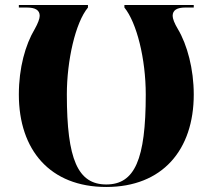

<svg xmlns="http://www.w3.org/2000/svg" viewBox="-20 -734 845 764"><path d="M403 10C626 10 751 -137 751 -358C751 -459 725 -556 688 -618C674 -641 667 -660 667 -671C667 -694 685 -704 717 -704H751V-714H475V-704C524 -644 560 -500 560 -358C560 -99 516 0 403 0C290 0 246 -99 246 -358C246 -493 280 -644 330 -704V-714H55V-704H87C120 -704 138 -694 138 -671C138 -660 131 -641 118 -618C81 -556 55 -464 55 -358C55 -137 179 10 403 10Z"/></svg>

Font: Noto Serif Display ExtraBold
Style: Regular
Weight: 800
Designer: Monotype Design Team
Foundry: Monotype Imaging Inc.
Version: Version 2.009